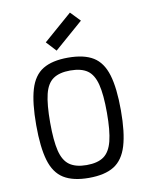

<svg xmlns="http://www.w3.org/2000/svg" viewBox="-95 -934 790 1016"><g transform="rotate(-10 300.0 -425.5)"><path d="M300 14Q215 14 165 -17Q115 -48 94 -119Q73 -190 73 -309Q73 -429 94 -500Q115 -571 165 -601.5Q215 -632 300 -632Q386 -632 435.5 -601.5Q485 -571 506.5 -500Q528 -429 528 -309Q528 -190 506.5 -119Q485 -48 435.5 -17Q386 14 300 14ZM300 -55Q359 -55 392 -78.5Q425 -102 439 -157.5Q453 -213 453 -309Q453 -407 439 -462Q425 -517 392 -540Q359 -563 300 -563Q242 -563 208.5 -540Q175 -517 161.5 -462Q148 -407 148 -309Q148 -213 161.5 -157.5Q175 -102 208.5 -78.5Q242 -55 300 -55ZM248 -679 199 -732 352 -865 402 -813Z"/></g></svg>

Font: Victor Mono
Style: Regular
Weight: 400
Monospace: yes
Designer: Rune Bjørnerås
Version: Version 1.561;gftools[0.9.30]